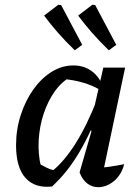

<svg xmlns="http://www.w3.org/2000/svg" viewBox="-20 -774 584 801"><path d="M197 4Q126 12 86.5 -31.5Q47 -75 47 -168Q47 -234 66.5 -294Q86 -354 119 -400.5Q152 -447 195 -474Q238 -501 286 -501Q327 -501 358 -480.5Q389 -460 405 -423L404 -395Q337 -437 238 -445L276 -454Q238 -434 209 -393.5Q180 -353 162.5 -300.5Q145 -248 141.5 -190.5Q138 -133 151 -78L133 -98Q153 -85 173.5 -75Q194 -65 217 -61L195 -58Q247 -99 295 -175Q343 -251 387 -364L407 -346Q362 -226 311.5 -140Q261 -54 197 4ZM404 -27 385 -73Q413 -75 440.5 -79Q468 -83 498 -89Q491 -60 474.5 -38.5Q458 -17 435.5 -5Q413 7 390 7Q364 7 343.5 -9Q323 -25 312 -55L362 -228L352 -232L411 -492H502ZM292 -564Q250 -605 220 -639.5Q190 -674 164 -709L223 -754L235 -753L323 -587ZM434 -564Q392 -605 362 -639.5Q332 -674 306 -709L365 -754L377 -753L465 -587Z"/></svg>

Font: Piazzolla Thin SemiBold
Style: Italic
Weight: 600
Italic angle: -11.3°
Version: Version 2.005